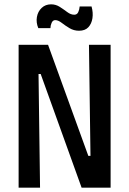

<svg xmlns="http://www.w3.org/2000/svg" viewBox="-20 -867 596 887"><path d="M66 0V-660H202L388 -147H398L391 -660H491V0H357L168 -525H158L165 0ZM345 -725Q321 -725 301 -737Q281 -749 265 -761.5Q249 -774 235 -774Q224 -774 218.5 -761.5Q213 -749 213 -737H157Q146 -763 150.5 -788.5Q155 -814 172.5 -830.5Q190 -847 216 -847Q238 -847 256.5 -835Q275 -823 291 -811Q307 -799 323 -799Q336 -799 341.5 -811Q347 -823 348 -837H403Q411 -808 407 -782.5Q403 -757 388 -741Q373 -725 345 -725Z"/></svg>

Font: Bricolage Grotesque 12pt Condensed Medium
Style: Regular
Weight: 500
Width: 3
Designer: Mathieu Triay
Foundry: Atelier Triay
Version: Version 1.001; ttfautohint (v1.8.4.7-5d5b);gftools[0.9.33.de